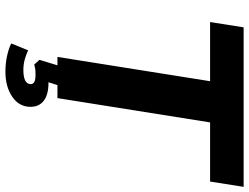

<svg xmlns="http://www.w3.org/2000/svg" viewBox="-128 -618 942 727"><g transform="rotate(90 343.5 -254.0)"><path d="M195 0 287 -578H63L83 -705H687L667 -578H443L351 0ZM251 197Q221 197 192.5 191Q164 185 144 175L170 111Q187 119 205.5 124Q224 129 244 129Q271 129 284.5 122Q298 115 298 101Q298 92 289.5 87.5Q281 83 263 83Q255 83 246 83.5Q237 84 224 88L206 68L233 -20H308L284 56L249 42Q261 38 273 36Q285 34 295 34Q337 34 360.5 51.5Q384 69 384 102Q384 145 346 171Q308 197 251 197Z"/></g></svg>

Font: Mulish ExtraLight ExtraBold
Style: Italic
Weight: 800
Italic angle: -9°
Version: Version 3.603